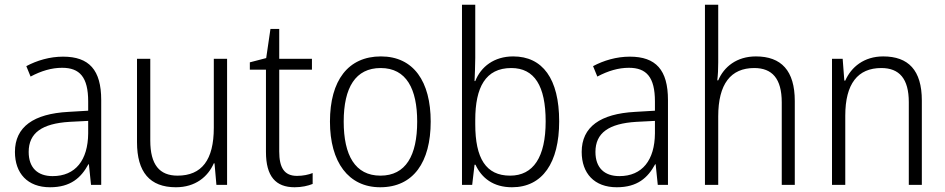

<svg xmlns="http://www.w3.org/2000/svg" viewBox="-20 -780 3986 810"><path d="M246 -541C190 -541 136 -525 91 -501L109 -457C154 -481 198 -494 242 -494C316 -494 352 -455 352 -352V-313L268 -308C122 -300 43 -245 43 -139C43 -49 96 10 191 10C278 10 322 -30 353 -87H355L364 0H407V-358C407 -485 356 -541 246 -541ZM274 -266 352 -270V-217C351 -105 299 -37 202 -37C139 -37 101 -72 101 -139C101 -219 157 -259 274 -266Z M938 -532H882V-241C882 -105 831 -39 729 -39C653 -39 614 -85 614 -187V-532H558V-180C558 -54 612 10 722 10C804 10 857 -34 882 -91H885L893 0H938Z M1233 -38C1179 -38 1158 -73 1158 -141V-486H1296V-532H1158V-658H1121L1103 -535L1034 -517V-486H1102V-139C1102 -36 1143 10 1223 10C1253 10 1279 4 1299 -4V-50C1282 -43 1258 -38 1233 -38Z M1797 -267C1797 -436 1725 -542 1587 -542C1449 -542 1372 -441 1372 -267C1372 -96 1450 10 1584 10C1724 10 1797 -96 1797 -267ZM1430 -267C1430 -411 1480 -493 1586 -493C1695 -493 1740 -404 1740 -267C1740 -124 1692 -39 1585 -39C1478 -39 1430 -125 1430 -267Z M1985 -536V-760H1929V0H1972L1982 -85H1986C2012 -29 2061 10 2140 10C2269 10 2339 -94 2339 -268C2339 -448 2269 -542 2145 -542C2065 -542 2009 -499 1985 -438H1982C1983 -464 1985 -504 1985 -536ZM2137 -493C2235 -493 2282 -417 2282 -268C2282 -117 2230 -39 2132 -39C2030 -39 1985 -112 1985 -256V-274C1985 -411 2028 -493 2137 -493Z M2637 -541C2581 -541 2527 -525 2482 -501L2500 -457C2545 -481 2589 -494 2633 -494C2707 -494 2743 -455 2743 -352V-313L2659 -308C2513 -300 2434 -245 2434 -139C2434 -49 2487 10 2582 10C2669 10 2713 -30 2744 -87H2746L2755 0H2798V-358C2798 -485 2747 -541 2637 -541ZM2665 -266 2743 -270V-217C2742 -105 2690 -37 2593 -37C2530 -37 2492 -72 2492 -139C2492 -219 2548 -259 2665 -266Z M3010 -517V-760H2954V0H3010V-289C3010 -426 3063 -493 3162 -493C3237 -493 3278 -449 3278 -348V0H3333V-354C3333 -482 3276 -542 3169 -542C3088 -542 3034 -498 3010 -441H3006C3009 -466 3010 -489 3010 -517Z M3706 -542C3625 -542 3571 -497 3546 -440H3542L3535 -532H3490V0H3546V-292C3546 -427 3599 -493 3698 -493C3774 -493 3814 -448 3814 -349V0H3869V-356C3869 -484 3812 -542 3706 -542Z"/></svg>

Font: Noto Sans Khmer SemiCondensed Light
Style: Regular
Weight: 300
Width: 4
Designer: Danh Hong and the Monotype Design Team
Foundry: Monotype Imaging Inc.
Version: Version 2.004